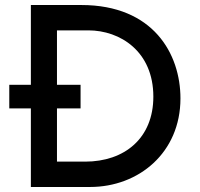

<svg xmlns="http://www.w3.org/2000/svg" viewBox="-20 -745 796 765"><path d="M103 0H339C532 0 699 -136 699 -353C699 -530 591 -725 304 -725H103V-407H17V-313H103ZM207 -101V-313H301V-407H207V-624H332C459 -624 591 -540 591 -360C591 -194 476 -101 319 -101Z"/></svg>

Font: Reem Kufi
Style: Regular
Weight: 400
Designer: Khaled Hosny
Version: Version 0.007